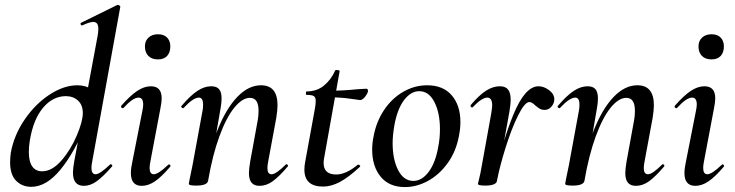

<svg xmlns="http://www.w3.org/2000/svg" viewBox="-20 -745 2981 779"><path d="M21 -87Q21 -105 24 -126Q37 -197 80 -260Q123 -323 181 -361Q239 -399 294 -399Q328 -399 352 -382Q376 -365 378 -332L331 -246Q283 -127 225.5 -57Q168 13 107 13Q70 13 45.5 -11.5Q21 -36 21 -87ZM316 -286Q316 -319 296.5 -337Q277 -355 246 -355Q193 -354 154 -307Q115 -260 101 -175Q97 -151 97 -128Q97 -89 111 -69.5Q125 -50 151 -50Q191 -50 229 -93.5Q267 -137 291.5 -195Q316 -253 316 -286ZM276 -45Q276 -61 281 -89L376 -599Q379 -616 379 -627Q379 -642 374 -649Q369 -656 358 -656Q344 -656 314 -642H312Q308 -642 307 -647Q306 -652 310 -653L456 -725H458Q462 -725 465.5 -722Q469 -719 468 -717L354 -89Q351 -74 351 -64Q351 -38 368 -38Q385 -38 426 -77Q428 -79 429 -79Q432 -79 434.5 -75.5Q437 -72 434 -69Q399 -29 373 -10Q347 9 320 9Q276 9 276 -45Z M511 -43Q511 -62 517 -89L558 -297Q561 -311 561 -321Q561 -349 542 -349Q519 -349 481 -307Q480 -306 478 -306Q474 -306 472 -309.5Q470 -313 472 -316Q508 -357 536.5 -376Q565 -395 592 -395Q636 -395 636 -346Q636 -331 631 -306L590 -89Q587 -74 587 -64Q587 -38 604 -38Q622 -38 662 -76Q664 -78 666 -78Q669 -78 671 -74.5Q673 -71 670 -68Q636 -28 609 -9.5Q582 9 555 9Q511 9 511 -43ZM568 -557Q568 -579 582.5 -592.5Q597 -606 621 -606Q645 -606 658 -592.5Q671 -579 671 -557Q671 -532 658 -518Q645 -504 621 -504Q596 -504 582 -518Q568 -532 568 -557Z M990 -43Q990 -59 995 -89L1024 -248Q1029 -272 1029 -296Q1029 -348 994 -348Q963 -348 930.5 -308Q898 -268 870 -191.5Q842 -115 824 -10L808 -11Q827 -128 862 -216Q897 -304 942.5 -351.5Q988 -399 1039 -399Q1106 -399 1106 -318Q1106 -299 1101 -267L1068 -89Q1065 -74 1065 -63Q1065 -38 1082 -38Q1100 -38 1139 -77Q1141 -79 1142 -79Q1145 -79 1147.5 -75.5Q1150 -72 1147 -69Q1113 -29 1087 -10Q1061 9 1033 9Q1011 9 1000.5 -4Q990 -17 990 -43ZM746 1 750 -21Q760 -68 761 -74L802 -297Q804 -306 804 -321Q804 -349 787 -349Q764 -349 725 -307Q724 -306 722 -306Q719 -306 716.5 -309.5Q714 -313 717 -316Q752 -357 780.5 -376Q809 -395 837 -395Q859 -395 869 -383Q879 -371 879 -346Q879 -326 875 -306L824 -10Q819 8 776 8Q746 8 746 1Z M1215 -57Q1215 -71 1218 -87L1258 -306Q1261 -324 1261 -335Q1261 -350 1253.5 -355Q1246 -360 1224 -360Q1221 -360 1221 -366Q1221 -374 1224 -374Q1265 -374 1294 -397.5Q1323 -421 1340 -459Q1340 -461 1346 -461Q1351 -461 1355 -459.5Q1359 -458 1358 -456L1296 -109Q1293 -96 1293 -84Q1293 -37 1344 -37Q1384 -37 1432 -77H1433Q1437 -77 1440 -74Q1443 -71 1440 -68Q1395 -26 1359.5 -7Q1324 12 1291 12Q1215 12 1215 -57ZM1321 -350 1323 -377Q1373 -377 1431 -383L1466 -385Q1473 -385 1473 -376Q1473 -368 1462 -353.5Q1451 -339 1441 -339Q1438 -339 1400.5 -344.5Q1363 -350 1321 -350Z M1490 -138Q1490 -165 1496 -193Q1507 -252 1538.5 -299Q1570 -346 1616 -372.5Q1662 -399 1713 -399Q1778 -399 1813 -358Q1848 -317 1848 -250Q1848 -223 1842 -193Q1830 -129 1795.5 -82Q1761 -35 1715.5 -10.5Q1670 14 1623 14Q1559 14 1524.5 -28Q1490 -70 1490 -138ZM1758 -149Q1765 -183 1765 -221Q1765 -287 1742.5 -331Q1720 -375 1681 -375Q1647 -375 1619.5 -339Q1592 -303 1580 -236Q1573 -194 1573 -165Q1573 -98 1595.5 -54.5Q1618 -11 1657 -11Q1692 -11 1719.5 -48Q1747 -85 1758 -149Z M2165 -395Q2187 -395 2208 -379Q2229 -363 2229 -342Q2229 -326 2217.5 -312.5Q2206 -299 2189 -299Q2179 -299 2171.5 -303Q2164 -307 2159 -311.5Q2154 -316 2152 -317Q2138 -331 2128 -331Q2109 -331 2082 -276.5Q2055 -222 2031 -145Q2007 -68 1996 -10L1986 -11Q2015 -163 2062.5 -279Q2110 -395 2165 -395ZM1919 1 1924 -20Q1926 -28 1929 -41.5Q1932 -55 1935 -74L1973 -284Q1977 -310 1977 -317Q1977 -349 1957 -349Q1935 -349 1898 -310Q1897 -309 1895 -309Q1892 -309 1890 -312.5Q1888 -316 1890 -319Q1924 -359 1952 -377Q1980 -395 2008 -395Q2031 -395 2041.5 -381.5Q2052 -368 2052 -340Q2052 -323 2047 -293L1996 -10Q1995 -2 1983 3Q1971 8 1949 8Q1919 8 1919 1Z M2517 -43Q2517 -59 2522 -89L2551 -248Q2556 -272 2556 -296Q2556 -348 2521 -348Q2490 -348 2457.5 -308Q2425 -268 2397 -191.5Q2369 -115 2351 -10L2335 -11Q2354 -128 2389 -216Q2424 -304 2469.5 -351.5Q2515 -399 2566 -399Q2633 -399 2633 -318Q2633 -299 2628 -267L2595 -89Q2592 -74 2592 -63Q2592 -38 2609 -38Q2627 -38 2666 -77Q2668 -79 2669 -79Q2672 -79 2674.5 -75.5Q2677 -72 2674 -69Q2640 -29 2614 -10Q2588 9 2560 9Q2538 9 2527.5 -4Q2517 -17 2517 -43ZM2273 1 2277 -21Q2287 -68 2288 -74L2329 -297Q2331 -306 2331 -321Q2331 -349 2314 -349Q2291 -349 2252 -307Q2251 -306 2249 -306Q2246 -306 2243.5 -309.5Q2241 -313 2244 -316Q2279 -357 2307.5 -376Q2336 -395 2364 -395Q2386 -395 2396 -383Q2406 -371 2406 -346Q2406 -326 2402 -306L2351 -10Q2346 8 2303 8Q2273 8 2273 1Z M2757 -43Q2757 -62 2763 -89L2804 -297Q2807 -311 2807 -321Q2807 -349 2788 -349Q2765 -349 2727 -307Q2726 -306 2724 -306Q2720 -306 2718 -309.5Q2716 -313 2718 -316Q2754 -357 2782.5 -376Q2811 -395 2838 -395Q2882 -395 2882 -346Q2882 -331 2877 -306L2836 -89Q2833 -74 2833 -64Q2833 -38 2850 -38Q2868 -38 2908 -76Q2910 -78 2912 -78Q2915 -78 2917 -74.5Q2919 -71 2916 -68Q2882 -28 2855 -9.5Q2828 9 2801 9Q2757 9 2757 -43ZM2814 -557Q2814 -579 2828.5 -592.5Q2843 -606 2867 -606Q2891 -606 2904 -592.5Q2917 -579 2917 -557Q2917 -532 2904 -518Q2891 -504 2867 -504Q2842 -504 2828 -518Q2814 -532 2814 -557Z"/></svg>

Font: Cormorant Infant SemiBold
Style: Italic
Weight: 600
Italic angle: -10°
Designer: Christian Thalmann (Catharsis Fonts)
Foundry: Catharsis Fonts
Version: Version 4.000